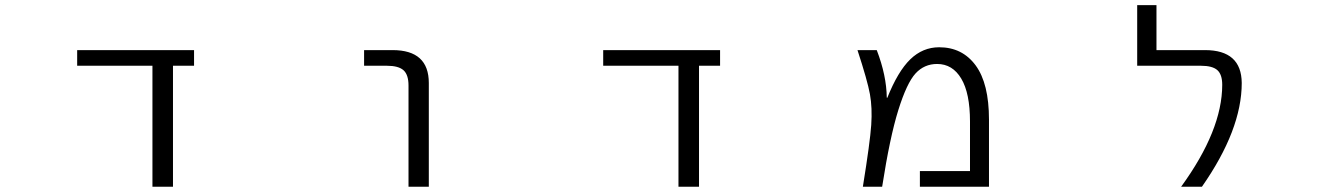

<svg xmlns="http://www.w3.org/2000/svg" viewBox="-20 -710 5040 730"><path d="M637.7 0H559.6V-460H273.4V-519.5H717.8V-460H637.7Z M1364.3 -460V-519.5H1472.7Q1610.4 -519.5 1610.4 -394.5V0H1533.2V-384.8Q1533.2 -425.8 1514.2 -442.9Q1495.1 -460 1451.2 -460Z M2637.7 0H2559.6V-460H2273.4V-519.5H2717.8V-460H2637.7Z M3477.5 0V-59.6H3668V-248Q3668 -355.5 3634.8 -411.1Q3601.6 -466.8 3543 -466.8Q3494.1 -466.8 3460.9 -430.7Q3427.7 -394.5 3395.5 -291.5Q3363.3 -188.5 3334 0H3260.7Q3288.1 -169.9 3292.5 -234.9Q3296.9 -299.8 3287.6 -351.6Q3278.3 -403.3 3240.2 -519.5H3313.5Q3350.6 -422.9 3351.6 -338.9L3353.5 -337.9Q3393.6 -438.5 3440.9 -484.4Q3488.3 -530.3 3550.8 -530.3Q3638.7 -530.3 3689.5 -461.4Q3740.2 -392.6 3740.2 -254.9V0Z M4561.5 -519.5Q4700.2 -519.5 4701.2 -394.5Q4701.2 -216.8 4549.8 0H4470.7Q4627 -214.8 4627 -387.7Q4627 -426.8 4608.4 -443.4Q4589.8 -460 4545.9 -460H4303.7V-690.4H4377V-519.5Z"/></svg>

Font: GenEi Gothic M SemiLight
Style: Regular
Weight: 350
Designer: o_tamon (Modified); [Source Han Sans]
Ryoko NISHIZUKA  (kana & ideographs); Paul D. Hunt (Latin, Greek & Cyrillic); Wenl
Version: Version 1.1a;Original Version 1.004